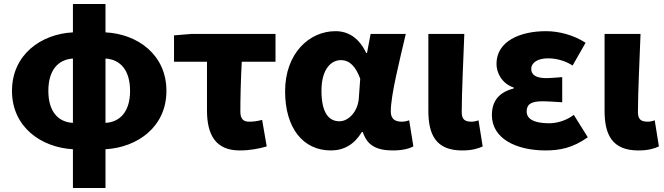

<svg xmlns="http://www.w3.org/2000/svg" viewBox="-20 -739 3324 961"><path d="M508 -446C584 -441 631 -386 631 -284C631 -183 583 -128 508 -124ZM345 -124C269 -128 222 -183 222 -284C222 -386 269 -441 345 -446ZM508 -719H345V-577C186 -569 40 -466 40 -284C40 -103 186 -1 345 8V202H508V8C667 -1 813 -103 813 -284C813 -466 668 -569 508 -577Z M1180 14C1232 14 1276 5 1315 -6L1292 -139C1266 -132 1248 -130 1227 -130C1201 -130 1183 -141 1183 -180C1183 -242 1185 -335 1190 -430H1359V-569H936L851 -562V-430H1016V-187C1016 -67 1057 14 1180 14Z M1636 14C1702 14 1753 -16 1791 -78H1796C1818 -10 1866 14 1947 14C1994 14 2028 5 2049 -6L2028 -137C2015 -132 2002 -130 1991 -130C1959 -130 1936 -142 1936 -181C1936 -265 1981 -439 2011 -569H1835L1817 -474H1813C1776 -551 1722 -583 1659 -583C1527 -583 1407 -471 1407 -282C1407 -98 1497 14 1636 14ZM1679 -132C1624 -132 1589 -177 1589 -285C1589 -394 1638 -438 1686 -438C1732 -438 1761 -404 1783 -345L1776 -248C1772 -183 1726 -132 1679 -132Z M2293 14C2343 14 2371 5 2396 -6L2375 -137C2364 -132 2349 -130 2340 -130C2307 -130 2291 -141 2291 -178C2291 -269 2299 -438 2304 -569H2124V-185C2124 -66 2161 14 2293 14Z M2711 14C2782 14 2848 1 2922 -52L2852 -164C2810 -132 2761 -122 2729 -122C2654 -122 2616 -143 2616 -181C2616 -218 2640 -232 2695 -232C2726 -232 2761 -229 2794 -227V-353C2768 -351 2737 -348 2713 -348C2665 -348 2639 -363 2639 -394C2639 -426 2672 -447 2723 -447C2765 -447 2809 -435 2846 -411L2911 -525C2854 -562 2781 -583 2713 -583C2583 -583 2465 -533 2465 -419C2465 -374 2493 -320 2551 -301V-296C2483 -279 2442 -238 2442 -163C2442 -45 2564 14 2711 14Z M3175 14C3225 14 3253 5 3278 -6L3257 -137C3246 -132 3231 -130 3222 -130C3189 -130 3173 -141 3173 -178C3173 -269 3181 -438 3186 -569H3006V-185C3006 -66 3043 14 3175 14Z"/></svg>

Font: Noto Sans CJK JP Black
Style: Regular
Weight: 900
Designer: Ryoko NISHIZUKA (kana & ideographs); Paul D. Hunt (Latin, Greek & Cyrillic); Wenlong ZHANG (bopomofo); Sandoll Communica
Foundry: Adobe Systems Incorporated
Version: Version 1.004;PS 1.004;hotconv 1.0.82;makeotf.lib2.5.63406